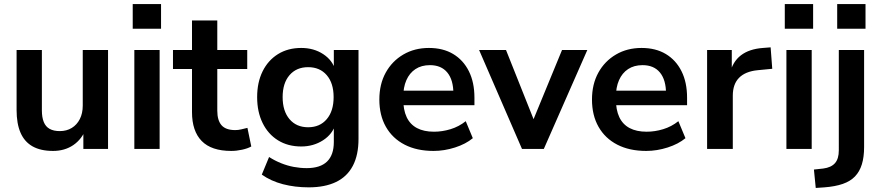

<svg xmlns="http://www.w3.org/2000/svg" viewBox="-20 -736 4356 949"><path d="M242 10Q181 10 141 -12.5Q101 -35 81.5 -80Q62 -125 62 -192V-489H187V-190Q187 -156 196.3 -133Q205.5 -110 225.4 -99Q245.3 -88 275.4 -88Q309 -88 334.5 -103.5Q360 -119 374.5 -147.4Q389 -175.9 389 -214V-489H514V0H392V-102H406Q385 -48 342.5 -19Q300 10 242 10Z M636 -594V-716H776V-594ZM644 0V-489H769V0Z M1123 10Q1025 10 977 -39Q929 -88 929 -182V-395H835V-489H929V-635H1054V-489H1202V-395H1054V-189Q1054 -141 1075 -117Q1096 -93 1143 -93Q1157 -93 1172 -96.5Q1187 -100 1203 -104L1222 -12Q1204 -2 1176.5 4Q1149 10 1123 10Z M1506 190Q1438 190 1378.5 174.5Q1319 159 1274 127L1310 40Q1338 58 1369 70.5Q1400 83 1432 89Q1464 95 1496 95Q1563 95 1596.5 62.5Q1630 30 1630 -34V-124H1639Q1624 -73 1576.5 -42.5Q1529 -12 1469 -12Q1403 -12 1354 -42.5Q1305 -73 1278 -128Q1251 -183 1251 -256Q1251 -329 1278 -383.5Q1305 -438 1354 -468.5Q1403 -499 1469 -499Q1531 -499 1577.5 -468.5Q1624 -438 1638 -388H1630V-489H1752V-49Q1752 30 1724 83.5Q1696 137 1641 163.5Q1586 190 1506 190ZM1503 -107Q1561 -107 1595 -147Q1629 -187 1629 -256Q1629 -325 1595 -364.5Q1561 -404 1503 -404Q1445 -404 1411 -364.5Q1377 -325 1377 -256Q1377 -187 1411 -147Q1445 -107 1503 -107Z M2123 10Q2040 10 1980 -21Q1920 -52 1887.5 -109Q1855 -166 1855 -244Q1855 -320 1886.5 -377Q1918 -434 1973.5 -466.5Q2029 -499 2100 -499Q2170 -499 2220 -469Q2270 -439 2297.5 -384Q2325 -329 2325 -253V-216H1956V-288H2237L2221 -273Q2221 -341 2191 -377.5Q2161 -414 2105 -414Q2063 -414 2033.5 -394.5Q2004 -375 1988.5 -339.5Q1973 -304 1973 -255V-248Q1973 -193 1990 -157Q2007 -121 2041 -103Q2075 -85 2125 -85Q2166 -85 2207 -97.5Q2248 -110 2282 -137L2317 -53Q2282 -24 2229 -7Q2176 10 2123 10Z M2560 0 2348 -489H2481L2632 -110H2602L2758 -489H2883L2668 0Z M3174 10Q3091 10 3031 -21Q2971 -52 2938.5 -109Q2906 -166 2906 -244Q2906 -320 2937.5 -377Q2969 -434 3024.5 -466.5Q3080 -499 3151 -499Q3221 -499 3271 -469Q3321 -439 3348.5 -384Q3376 -329 3376 -253V-216H3007V-288H3288L3272 -273Q3272 -341 3242 -377.5Q3212 -414 3156 -414Q3114 -414 3084.5 -394.5Q3055 -375 3039.5 -339.5Q3024 -304 3024 -255V-248Q3024 -193 3041 -157Q3058 -121 3092 -103Q3126 -85 3176 -85Q3217 -85 3258 -97.5Q3299 -110 3333 -137L3368 -53Q3333 -24 3280 -7Q3227 10 3174 10Z M3475 0V-489H3597V-371H3587Q3601 -431 3642 -462.5Q3683 -494 3751 -499L3789 -502L3797 -396L3725 -389Q3664 -383 3633 -351.5Q3602 -320 3602 -263V0Z M3859 -594V-716H3999V-594ZM3867 0V-489H3992V0Z M4118 -594V-716H4258V-594ZM4012 193 4003 102 4049 97Q4088 92 4107 70.5Q4126 49 4126 7V-489H4251V-9Q4251 40 4240 76Q4229 112 4206 136Q4183 160 4145.5 173Q4108 186 4055 190Z"/></svg>

Font: Nunito Sans 12pt ExtraLight
Style: Regular
Weight: 200
Designer: Vernon Adams
Foundry: Vernon Adams
Version: Version 3.101;gftools[0.9.27]